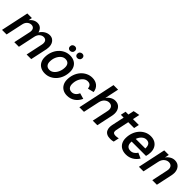

<svg xmlns="http://www.w3.org/2000/svg" viewBox="297 -2078 3448 3448"><g transform="rotate(45 2021.0 -354.0)"><path d="M-12 0 101 -530H217L186 -384L142 -321Q157 -390 188 -439.5Q219 -489 261.5 -515Q304 -541 352 -541Q416 -541 452.5 -495Q489 -449 488 -379L441 -325Q456 -393 490 -441.5Q524 -490 569.5 -515.5Q615 -541 663 -541Q707 -541 738.5 -520Q770 -499 787 -463Q804 -427 804 -380Q804 -351 799 -323L730 0H613L681 -321Q683 -329 684 -339.5Q685 -350 685 -358Q685 -399 664 -419.5Q643 -440 609 -440Q568 -440 533 -410Q498 -380 485 -321L417 0H300L369 -321Q371 -329 372 -339.5Q373 -350 373 -359Q373 -399 352 -419.5Q331 -440 296 -440Q255 -440 220 -410Q185 -380 173 -321L104 0Z M1084 11Q1020 11 973 -14.5Q926 -40 901 -87Q876 -134 876 -194Q876 -266 898.5 -329Q921 -392 962 -439.5Q1003 -487 1058.5 -514Q1114 -541 1178 -541Q1243 -541 1289.5 -515.5Q1336 -490 1361 -443.5Q1386 -397 1386 -336Q1386 -264 1363.5 -201Q1341 -138 1300 -90.5Q1259 -43 1203.5 -16Q1148 11 1084 11ZM1098 -93Q1144 -93 1182 -125Q1220 -157 1243 -210.5Q1266 -264 1266 -327Q1266 -379 1240 -408Q1214 -437 1164 -437Q1118 -437 1080 -405Q1042 -373 1019 -320Q996 -267 996 -203Q996 -151 1022.5 -122Q1049 -93 1098 -93ZM1302 -597Q1277 -597 1261.5 -612.5Q1246 -628 1246 -653Q1246 -683 1265 -701Q1284 -719 1312 -719Q1337 -719 1352.5 -703.5Q1368 -688 1368 -663Q1368 -634 1349 -615.5Q1330 -597 1302 -597ZM1116 -597Q1091 -597 1075.5 -612.5Q1060 -628 1060 -653Q1060 -683 1078.5 -701Q1097 -719 1125 -719Q1151 -719 1166.5 -703.5Q1182 -688 1182 -663Q1182 -634 1163 -615.5Q1144 -597 1116 -597Z M1647 11Q1585 11 1539.5 -14.5Q1494 -40 1469 -87Q1444 -134 1444 -194Q1444 -266 1466.5 -329Q1489 -392 1530 -439.5Q1571 -487 1626.5 -514Q1682 -541 1746 -541Q1825 -541 1877.5 -498Q1930 -455 1941 -374L1826 -345Q1819 -392 1796.5 -414.5Q1774 -437 1731 -437Q1685 -437 1647 -405Q1609 -373 1586.5 -320Q1564 -267 1564 -203Q1564 -151 1589.5 -122Q1615 -93 1662 -93Q1700 -93 1732 -116Q1764 -139 1785 -188L1896 -156Q1857 -73 1793 -31Q1729 11 1647 11Z M1953 0 2105 -715H2221L2144 -352L2104 -307Q2120 -380 2153.5 -432.5Q2187 -485 2232.5 -513Q2278 -541 2328 -541Q2400 -541 2441 -493.5Q2482 -446 2482 -372Q2482 -358 2480 -342Q2478 -326 2476 -313L2409 0H2293L2358 -307Q2360 -318 2361.5 -328Q2363 -338 2363 -347Q2363 -392 2339 -416Q2315 -440 2274 -440Q2228 -440 2188.5 -406Q2149 -372 2135 -307L2069 0Z M2747 11Q2692 11 2657 -7Q2622 -25 2605.5 -57.5Q2589 -90 2589 -130Q2589 -143 2590.5 -158.5Q2592 -174 2595 -189L2691 -640L2812 -663L2710 -178Q2707 -163 2707 -150Q2707 -121 2724.5 -108.5Q2742 -96 2776 -96Q2796 -96 2813.5 -99Q2831 -102 2848 -106L2825 0Q2806 6 2786 8.5Q2766 11 2747 11ZM2575 -431 2596 -530H2933L2912 -431Z M3141 11Q3076 11 3028.5 -14.5Q2981 -40 2956 -87Q2931 -134 2931 -194Q2931 -266 2953 -329Q2975 -392 3015.5 -439.5Q3056 -487 3110.5 -514Q3165 -541 3229 -541Q3292 -541 3338 -515Q3384 -489 3408.5 -443Q3433 -397 3433 -336Q3433 -308 3428.5 -281Q3424 -254 3417 -228H3014L3033 -314H3350L3308 -266Q3311 -281 3312.5 -296Q3314 -311 3314 -327Q3314 -385 3289.5 -413.5Q3265 -442 3217 -442Q3172 -442 3134 -410Q3096 -378 3073.5 -323Q3051 -268 3051 -203Q3051 -151 3077.5 -122.5Q3104 -94 3153 -94Q3193 -94 3225.5 -115.5Q3258 -137 3279 -172L3381 -126Q3344 -64 3281.5 -26.5Q3219 11 3141 11Z M3465 0 3578 -530H3694L3656 -352L3616 -307Q3632 -380 3665.5 -432.5Q3699 -485 3744.5 -513Q3790 -541 3840 -541Q3912 -541 3953 -493.5Q3994 -446 3994 -372Q3994 -358 3992 -342Q3990 -326 3988 -313L3921 0H3805L3870 -307Q3872 -318 3873.5 -328Q3875 -338 3875 -347Q3875 -392 3851 -416Q3827 -440 3786 -440Q3740 -440 3700.5 -406Q3661 -372 3647 -307L3581 0Z"/></g></svg>

Font: Radio Canada Big Medium
Style: Italic
Weight: 500
Italic angle: -12°
Designer: Étienne Aubert Bonn
Foundry: Coppers and Brasses
Version: Version 1.001